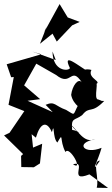

<svg xmlns="http://www.w3.org/2000/svg" viewBox="-48 -876 553 947"><path d="M232 -671 308 -751 345 -768 286 -790 246 -856 167 -712 183 -746 149 -660 211 -710ZM227 -580 111 -622 155 -608 -15 -559 7 -495 20 -496 -6 -359 72 -328 -1 -221 -28 -208 66 -116 56 -107 57 -52 119 -51 149 -70 160 -167 115 -148 108 -214 129 -197C152 -275 184 -279 208 -224C222 -280 210 -195 235 -173C268 -230 243 -186 275 -126C293 -161 367 -28 312 -66C386 -86 283 28 393 -16L485 51L429 50C443 -2 404 -80 445 -84C392 -5 438 -90 453 -147C367 -111 319 -172 422 -189C364 -167 337 -234 295 -267C360 -191 353 -230 308 -235C301 -299 322 -280 358 -309C395 -356 401 -311 466 -378C443 -379 461 -377 438 -385C407 -383 450 -498 413 -458C473 -471 379 -487 403 -531C348 -547 321 -491 392 -520C335 -553 257 -622 297 -540C290 -524 212 -523 211 -622ZM212 -323 88 -379 150 -387 71 -455 131 -562 229 -506C304 -445 301 -554 356 -469C338 -494 308 -452 303 -408C312 -357 371 -325 339 -361C309 -304 326 -306 278 -334C223 -353 223 -379 177 -359Z"/></svg>

Font: Charger Distortion
Style: 2
Weight: 400
Designer: Jasper
Foundry: Cannot Into Space Fonts
Version: Version 0.98